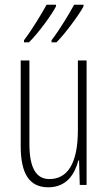

<svg xmlns="http://www.w3.org/2000/svg" viewBox="-20 -786 458 816"><path d="M335 -759V-766H295C277 -732 232 -657 199 -615V-606H220C258 -644 318 -726 335 -759ZM218 -759V-766H178C159 -731 117 -661 82 -615V-606H103C143 -645 201 -725 218 -759ZM348 -529H311V-233C311 -90 266 -25 190 -25C135 -25 105 -70 105 -174V-529H68V-165C68 -49 104 10 185 10C264 10 298 -47 313 -104H316L319 0H348Z"/></svg>

Font: Noto Sans Georgian ExtraCondensed ExtraLight
Style: Regular
Weight: 200
Width: 2
Designer: Monotype Design Team, Akaki Razmadze
Foundry: Google LLC
Version: Version 2.005